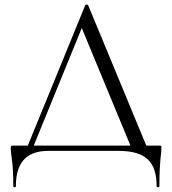

<svg xmlns="http://www.w3.org/2000/svg" viewBox="-20 -657 750 836"><path d="M351 -634 101 -23H38C28 -23 27 -22 27 -12C27 25 38 40 38 154C38 160 49 160 49 154C49 37 109 0 190 0H496C615 0 662 48 662 154C662 160 674 160 674 154C674 40 683 13 683 -12C683 -23 683 -23 672 -23H617L364 -634C363 -638 352 -638 351 -634ZM127 -23 336 -535 548 -23Z"/></svg>

Font: Cormorant Garamond
Style: Regular
Weight: 400
Designer: Christian Thalmann (Catharsis Fonts)
Foundry: Catharsis Fonts
Version: Version 4.002;Glyphs 3.4 (3410)